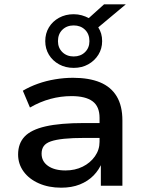

<svg xmlns="http://www.w3.org/2000/svg" viewBox="-20 -862 673 891"><path d="M264 9Q206 9 160.5 -11Q115 -31 89.5 -66Q64 -101 64 -145Q64 -196 94 -228Q124 -260 191.5 -275.5Q259 -291 370 -291H458V-222H374Q316 -222 277.5 -218Q239 -214 216 -206Q193 -198 183 -184Q173 -170 173 -149Q173 -113 203 -92Q233 -71 284 -71Q328 -71 363.5 -88.5Q399 -106 420.5 -136.5Q442 -167 442 -204V-315Q442 -368 409.5 -392Q377 -416 312 -416Q262 -416 214 -403Q166 -390 119 -363L86 -441Q118 -460 156 -473.5Q194 -487 236 -494Q278 -501 319 -501Q393 -501 444 -480Q495 -459 521.5 -415Q548 -371 548 -303V0H448V-109H454Q440 -74 414 -47.5Q388 -21 350.5 -6Q313 9 264 9ZM322 -547Q284 -547 254 -563.5Q224 -580 207 -608Q190 -636 190 -671Q190 -707 207 -735Q224 -763 254 -779.5Q284 -796 322 -796Q342 -796 359.5 -791Q377 -786 392 -778L463 -842H564L436 -735Q445 -721 449.5 -705.5Q454 -690 454 -671Q454 -636 436.5 -608Q419 -580 389.5 -563.5Q360 -547 322 -547ZM322 -600Q354 -600 374.5 -620Q395 -640 395 -671Q395 -704 374.5 -724Q354 -744 322 -744Q290 -744 269.5 -724Q249 -704 249 -671Q249 -640 269.5 -620Q290 -600 322 -600Z"/></svg>

Font: Nunito Sans 10pt SemiExpanded SemiBold
Style: Regular
Weight: 600
Width: 6
Designer: Vernon Adams
Foundry: Vernon Adams
Version: Version 3.101;gftools[0.9.27]